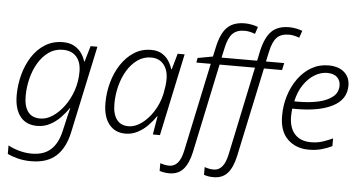

<svg xmlns="http://www.w3.org/2000/svg" viewBox="-61 -881 2328 1237"><g transform="rotate(5 1102.5 -262.5)"><path d="M179 240Q133 240 93.5 230Q54 220 26 206V151Q53 167 95 179Q137 191 178 191Q257 191 302 150Q347 109 365 30L374 -9Q379 -34 387 -66Q395 -98 401 -122H398Q376 -89 346 -58.5Q316 -28 279 -9Q242 10 198 10Q126 10 88 -39Q50 -88 50 -176Q50 -242 67 -307Q84 -372 118 -425.5Q152 -479 202.5 -510.5Q253 -542 318 -542Q361 -542 390.5 -525.5Q420 -509 438 -483.5Q456 -458 464 -430H467L497 -532H541L421 29Q399 134 340.5 187Q282 240 179 240ZM214 -39Q254 -39 293.5 -65Q333 -91 366.5 -136Q400 -181 420 -239Q440 -297 440 -361Q440 -424 409 -458.5Q378 -493 321 -493Q270 -493 230.5 -465Q191 -437 163.5 -391Q136 -345 122 -288.5Q108 -232 108 -175Q108 -110 134 -74.5Q160 -39 214 -39Z M769 10Q701 10 662.5 -39Q624 -88 624 -176Q624 -244 642 -309Q660 -374 694.5 -426.5Q729 -479 778 -510.5Q827 -542 889 -542Q930 -542 958 -525Q986 -508 1002.5 -482.5Q1019 -457 1027 -430H1031L1060 -532H1105L992 0H946L966 -119H963Q943 -89 914 -59Q885 -29 848 -9.5Q811 10 769 10ZM785 -39Q826 -39 868 -69Q910 -99 943 -150Q976 -201 991 -265Q997 -295 1000 -318.5Q1003 -342 1003 -362Q1003 -422 973.5 -457.5Q944 -493 893 -493Q844 -493 805 -465.5Q766 -438 738.5 -392.5Q711 -347 696.5 -290.5Q682 -234 682 -175Q682 -110 708 -74.5Q734 -39 785 -39Z M1073 240Q1056 240 1038.5 237Q1021 234 1010 230V180Q1024 185 1039 188Q1054 191 1069 191Q1101 191 1123 166Q1145 141 1157 84L1278 -486H1185L1190 -516L1288 -534L1302 -598Q1321 -686 1361 -725.5Q1401 -765 1475 -765Q1499 -765 1522 -760Q1545 -755 1560 -749L1545 -703Q1530 -709 1512.5 -713Q1495 -717 1477 -717Q1427 -717 1399.5 -689.5Q1372 -662 1358 -596L1344 -532H1574L1588 -599Q1608 -686 1648 -725.5Q1688 -765 1762 -765Q1786 -765 1809 -760Q1832 -755 1847 -749L1831 -703Q1816 -709 1799 -713Q1782 -717 1764 -717Q1713 -717 1686 -689.5Q1659 -662 1645 -596L1631 -532H1749L1739 -486H1622L1499 91Q1483 165 1450 202.5Q1417 240 1359 240Q1322 240 1297 230V180Q1310 185 1325.5 188Q1341 191 1356 191Q1388 191 1410 165.5Q1432 140 1444 84L1564 -486H1335L1213 91Q1197 165 1163.5 202.5Q1130 240 1073 240Z M1954 10Q1872 10 1818.5 -41Q1765 -92 1765 -193Q1765 -261 1784.5 -323.5Q1804 -386 1840 -435.5Q1876 -485 1925.5 -513.5Q1975 -542 2035 -542Q2100 -542 2137 -509.5Q2174 -477 2174 -423Q2174 -334 2088 -289Q2002 -244 1852 -244H1826Q1825 -234 1824 -220.5Q1823 -207 1823 -195Q1823 -120 1860 -79.5Q1897 -39 1965 -39Q2005 -39 2039 -50Q2073 -61 2105 -76V-26Q2075 -11 2037.5 -0.5Q2000 10 1954 10ZM1862 -292Q1934 -292 1991.5 -305Q2049 -318 2083 -346Q2117 -374 2117 -419Q2117 -451 2095.5 -472Q2074 -493 2030 -493Q1990 -493 1950.5 -469.5Q1911 -446 1880 -401Q1849 -356 1835 -292Z"/></g></svg>

Font: Noto Sans Light
Style: Italic
Weight: 300
Italic angle: -12°
Designer: Monotype Design Team
Foundry: Monotype Imaging Inc.
Version: Version 2.013; ttfautohint (v1.8.4.7-5d5b)